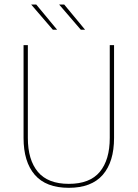

<svg xmlns="http://www.w3.org/2000/svg" viewBox="-20 -844 625 872"><path d="M292.5 9Q189 9 138 -50Q87 -109 87 -217.5V-639H106.5V-217.5Q106.5 -118 152 -63.5Q197.5 -9 292.5 -9Q388 -9 433.2 -63.5Q478.5 -118 478.5 -217.5V-639H498V-217.5Q498 -109 446.8 -50Q395.5 9 292.5 9ZM144.5 -823.5 239 -709.5V-709H220L121.5 -823.5ZM271.5 -823.5 366 -709.5V-709H347L248.5 -823.5Z"/></svg>

Font: Anek Latin Thin
Style: Regular
Weight: 250
Designer: Yesha Goshar
Foundry: Ek Type
Version: Version 1.003